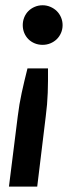

<svg xmlns="http://www.w3.org/2000/svg" viewBox="-20 -541 291 730"><path d="M14 168.5 47.5 -99Q53 -144.5 62.5 -188Q72 -231.5 84.5 -281H162.5Q163 -231.5 161.5 -188Q160 -144.5 154 -99L121.5 168.5ZM66.5 -445.5Q66.5 -461 72.2 -475Q78 -489 88 -499Q98 -509 112 -515Q126 -521 142 -521Q157.5 -521 171.5 -515Q185.5 -509 195.8 -499Q206 -489 212 -475Q218 -461 218 -445.5Q218 -429.5 212 -415.8Q206 -402 195.8 -392Q185.5 -382 171.5 -376.2Q157.5 -370.5 142 -370.5Q126 -370.5 112 -376.2Q98 -382 88 -392Q78 -402 72.2 -415.8Q66.5 -429.5 66.5 -445.5Z"/></svg>

Font: Lato 2
Style: Bold Italic
Weight: 700
Italic angle: -7°
Designer: Lukasz Dziedzic with Adam Twardoch and Botio Nikoltchev
Foundry: tyPoland Lukasz Dziedzic
Version: Version 2.015; 2015-08-06; http://www.latofonts.com/